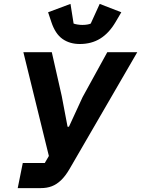

<svg xmlns="http://www.w3.org/2000/svg" viewBox="-20 -966 725 986"><path d="M71 0 97 -129H210L231 -165L100 -698H246L297 -473L327 -315H334L404 -467L531 -698H685L337 -98Q316 -62 293.5 -40.5Q271 -19 246 -9.5Q221 0 190 0ZM390 -740Q338 -740 301 -766Q264 -792 244 -852L227 -903L342 -946L358 -845Q366 -842 378.5 -840Q391 -838 403 -838Q417 -838 428.5 -840Q440 -842 446 -845L492 -946L603 -903L573 -852Q540 -796 495 -768Q450 -740 390 -740Z"/></svg>

Font: IBM Plex Sans
Style: Italic
Weight: 400
Italic angle: -11.31°
Designer: Mike Abbink, Paul van der Laan, Pieter van Rosmalen
Foundry: Bold Monday
Version: Version 3.201